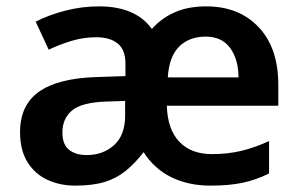

<svg xmlns="http://www.w3.org/2000/svg" viewBox="-20 -573 939 603"><path d="M628 -553Q730 -553 792 -488Q854 -423 854 -307V-241H504Q506 -167 543 -128Q580 -89 646 -89Q696 -89 739 -99.5Q782 -110 825 -130V-28Q784 -8 742 1Q700 10 640 10Q573 10 519 -16Q465 -42 431 -95Q404 -60 375 -36.5Q346 -13 308.5 -1.5Q271 10 216 10Q169 10 129.5 -8Q90 -26 66.5 -63.5Q43 -101 43 -158Q43 -243 102.5 -285Q162 -327 282 -331L374 -334V-373Q374 -417 349.5 -436.5Q325 -456 283 -456Q243 -456 206 -445Q169 -434 133 -417L92 -505Q133 -526 185 -539.5Q237 -553 291 -553Q406 -553 457 -482Q487 -516 529 -534.5Q571 -553 628 -553ZM626 -458Q574 -458 542.5 -426.5Q511 -395 507 -330H729Q729 -386 703 -422Q677 -458 626 -458ZM312 -254Q235 -251 205.5 -225.5Q176 -200 176 -157Q176 -119 197 -102.5Q218 -86 252 -86Q304 -86 338.5 -117.5Q373 -149 373 -210V-256Z"/></svg>

Font: Noto Sans Lisu SemiBold
Style: Regular
Weight: 600
Designer: Monotype Design Team. David Williams.
Foundry: Monotype Imaging Inc.
Version: Version 2.102; ttfautohint (v1.8.4.7-5d5b)